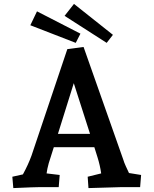

<svg xmlns="http://www.w3.org/2000/svg" viewBox="-20 -956 785 981"><path d="M43 -53 97 -65Q124 -114 141 -161L324 -705L407 -716L610 -140Q614 -126 622.5 -107.5Q631 -89 639 -72L701 -62L696 0H603L432 5L428 -53L497 -70Q491 -112 478 -153L462 -204H255L229 -122Q221 -93 218 -70L285 -62L280 0H186Q158 0 48 5ZM440 -272 357 -531 276 -272ZM310 -875 358 -936 557 -778 525 -737ZM135 -827 169 -898 391 -784 367 -737Z"/></svg>

Font: Andada Pro
Style: Bold
Weight: 700
Designer: Carolina Giovagnoli
Foundry: Huerta Tipografica
Version: Version 3.005; ttfautohint (v1.8.4)